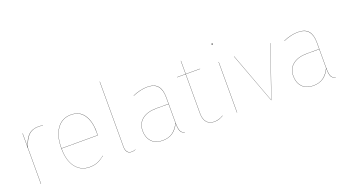

<svg xmlns="http://www.w3.org/2000/svg" viewBox="-55 -1282 3319 1843"><g transform="rotate(-20 1604.0 -360.5)"><path d="M336 -522V-520Q314 -525 290 -525Q228 -525 190 -489Q152 -453 127 -368V0H125V-517H127V-375Q151 -457 189.5 -492Q228 -527 290 -527Q314 -527 336 -522Z M798 -252H428Q428 -129 480.5 -61Q533 7 622 7Q669 7 704 -7.5Q739 -22 775 -52L776 -50Q739 -20 704 -5.5Q669 9 622 9Q532 9 479 -60Q426 -129 426 -253Q426 -382 478.5 -454.5Q531 -527 622 -527Q710 -527 754.5 -461.5Q799 -396 799 -288Q799 -266 798 -252ZM797 -288Q797 -394 753 -459.5Q709 -525 622 -525Q532 -525 480 -453Q428 -381 428 -254H796Q797 -267 797 -288Z M991 -64V-730H993V-64Q993 -31 1007.5 -12Q1022 7 1050 7Q1072 7 1091 -1V1Q1072 9 1050 9Q1021 9 1006 -10Q991 -29 991 -64Z M1594 7 1593 9Q1561 -1 1550 -26Q1539 -51 1539 -105Q1512 -48 1470 -19.5Q1428 9 1366 9Q1295 9 1255.5 -33.5Q1216 -76 1216 -145Q1216 -220 1269 -262Q1322 -304 1415 -304H1539V-372Q1539 -446 1506.5 -485.5Q1474 -525 1400 -525Q1334 -525 1253 -491L1252 -493Q1333 -527 1400 -527Q1475 -527 1508 -487.5Q1541 -448 1541 -372V-110Q1541 -53 1552 -27.5Q1563 -2 1594 7ZM1539 -109V-302H1415Q1323 -302 1270.5 -260.5Q1218 -219 1218 -145Q1218 -77 1257 -35Q1296 7 1366 7Q1429 7 1470 -22Q1511 -51 1539 -109Z M1988 -19Q1966 -6 1944.5 1.5Q1923 9 1894 9Q1845 9 1818 -23Q1791 -55 1791 -113V-515H1704V-517H1791V-651H1793V-517H1939V-515H1793V-113Q1793 -56 1819.5 -24.5Q1846 7 1894 7Q1944 7 1987 -21Z M2130 0H2128V-517H2130ZM2135 -700Q2135 -694 2129 -694Q2123 -694 2123 -700Q2123 -706 2129 -706Q2135 -706 2135 -700Z M2479 0H2477L2285 -517H2287L2478 -2L2658 -517H2660Z M3133 7 3132 9Q3100 -1 3089 -26Q3078 -51 3078 -105Q3051 -48 3009 -19.5Q2967 9 2905 9Q2834 9 2794.5 -33.5Q2755 -76 2755 -145Q2755 -220 2808 -262Q2861 -304 2954 -304H3078V-372Q3078 -446 3045.5 -485.5Q3013 -525 2939 -525Q2873 -525 2792 -491L2791 -493Q2872 -527 2939 -527Q3014 -527 3047 -487.5Q3080 -448 3080 -372V-110Q3080 -53 3091 -27.5Q3102 -2 3133 7ZM3078 -109V-302H2954Q2862 -302 2809.5 -260.5Q2757 -219 2757 -145Q2757 -77 2796 -35Q2835 7 2905 7Q2968 7 3009 -22Q3050 -51 3078 -109Z"/></g></svg>

Font: FiraGO Two
Style: Regular
Weight: 100
Designer: bBox Type
Foundry: bBox Type GmbH
Version: Version 1.001